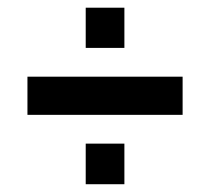

<svg xmlns="http://www.w3.org/2000/svg" viewBox="-20 -505 537 491"><path d="M50.2 -211.3V-308.9H447V-211.3ZM199.2 -33.9V-137.7H298.1V-33.9ZM199.2 -382.5V-485.3H298.1V-382.5Z"/></svg>

Font: Archivo SemiBold ExtraCondensed
Style: Regular
Weight: 600
Width: 2
Version: Version 2.001